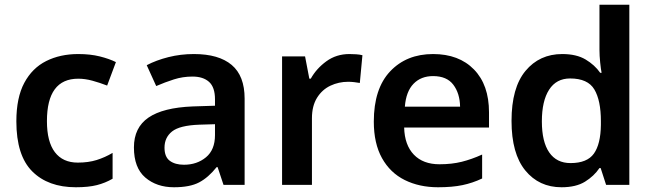

<svg xmlns="http://www.w3.org/2000/svg" viewBox="-20 -780 2755 810"><path d="M300 10Q183 10 116 -57Q49 -124 49 -268Q49 -368 82.5 -430.5Q116 -493 175 -522.5Q234 -552 310 -552Q361 -552 401 -542Q441 -532 469 -518L432 -419Q401 -431 370 -439.5Q339 -448 310 -448Q178 -448 178 -269Q178 -182 211.5 -138Q245 -94 308 -94Q353 -94 388 -105Q423 -116 455 -135V-26Q424 -8 388.5 1Q353 10 300 10Z M798 -552Q903 -552 957.5 -506Q1012 -460 1012 -364V0H923L898 -75H894Q859 -31 820 -10.5Q781 10 714 10Q641 10 593 -31Q545 -72 545 -158Q545 -242 606.5 -284Q668 -326 793 -331L887 -334V-361Q887 -412 862 -434.5Q837 -457 792 -457Q751 -457 713.5 -445Q676 -433 639 -417L599 -505Q639 -526 690.5 -539Q742 -552 798 -552ZM821 -254Q738 -251 706 -225.5Q674 -200 674 -157Q674 -118 696.5 -101.5Q719 -85 756 -85Q811 -85 849 -116.5Q887 -148 887 -210V-256Z M1454 -552Q1467 -552 1482.5 -551Q1498 -550 1509 -547L1498 -430Q1488 -432 1474 -433.5Q1460 -435 1449 -435Q1409 -435 1374 -418.5Q1339 -402 1317.5 -367.5Q1296 -333 1296 -281V0H1170V-542H1267L1285 -448H1291Q1315 -491 1357 -521.5Q1399 -552 1454 -552Z M1807 -552Q1916 -552 1979.5 -487Q2043 -422 2043 -306V-242H1685Q1687 -168 1726 -127.5Q1765 -87 1834 -87Q1886 -87 1928 -97.5Q1970 -108 2014 -128V-27Q1974 -8 1931 1Q1888 10 1828 10Q1749 10 1687.5 -20.5Q1626 -51 1591.5 -113Q1557 -175 1557 -267Q1557 -406 1626 -479Q1695 -552 1807 -552ZM1807 -459Q1756 -459 1724.5 -426.5Q1693 -394 1688 -330H1921Q1920 -386 1892.5 -422.5Q1865 -459 1807 -459Z M2349 10Q2254 10 2196 -61Q2138 -132 2138 -270Q2138 -410 2197 -481Q2256 -552 2352 -552Q2412 -552 2450.5 -529Q2489 -506 2512 -473H2518Q2515 -487 2512 -516Q2509 -545 2509 -570V-760H2635V0H2537L2514 -71H2509Q2486 -37 2448 -13.5Q2410 10 2349 10ZM2387 -92Q2457 -92 2485.5 -132Q2514 -172 2515 -253V-269Q2515 -356 2487.5 -402.5Q2460 -449 2385 -449Q2327 -449 2296.5 -401.5Q2266 -354 2266 -268Q2266 -182 2297 -137Q2328 -92 2387 -92Z"/></svg>

Font: Noto Sans Gujarati UI SemiBold
Style: Regular
Weight: 600
Designer: Jelle Bosma - Monotype Design Team, Universal Thirst
Foundry: Monotype Imaging Inc.
Version: Version 2.106; ttfautohint (v1.8.4.7-5d5b)